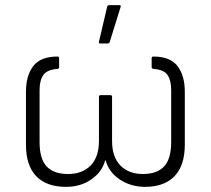

<svg xmlns="http://www.w3.org/2000/svg" viewBox="-20 -715 820 747"><path d="M237 12Q161 12 121 -29.5Q81 -71 81 -152V-358Q81 -421 109.5 -458Q138 -495 204 -495Q210 -495 210 -489V-454Q210 -448 204 -447Q163 -444 148.5 -423Q134 -402 134 -365V-162Q134 -97 161.5 -67.5Q189 -38 245 -38Q300 -38 332.5 -71Q365 -104 365 -167V-338Q365 -345 372 -345H409Q416 -345 416 -338V-167Q416 -104 448.5 -71Q481 -38 536 -38Q591 -38 618.5 -67.5Q646 -97 646 -162V-365Q646 -402 632 -423Q618 -444 577 -447Q570 -448 570 -454V-489Q570 -495 577 -495Q642 -495 670.5 -458Q699 -421 699 -358V-152Q699 -71 659 -29.5Q619 12 544 12Q490 12 447 -16Q404 -44 391 -91H389Q378 -47 336 -17.5Q294 12 237 12ZM370 -546Q363 -546 365 -553L397 -689Q399 -695 405 -695H445Q452 -695 449 -687L407 -552Q405 -546 400 -546Z"/></svg>

Font: Sofia Sans Light
Style: Regular
Weight: 300
Designer: Botio Nikoltchev, Ani Petrova
Foundry: lettersoup
Version: Version 4.100; ttfautohint (v1.8.3)